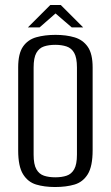

<svg xmlns="http://www.w3.org/2000/svg" viewBox="-20 -739 446 771"><path d="M201 12Q158 12 125 2Q92 -8 72.5 -39.5Q53 -71 53 -135V-468Q53 -524 72.5 -552Q92 -580 126 -589.5Q160 -599 203 -599Q246 -599 279.5 -589Q313 -579 332.5 -551Q352 -523 352 -468V-136Q352 -71 332.5 -39.5Q313 -8 279.5 2Q246 12 201 12ZM202 -27Q228 -27 247.5 -33.5Q267 -40 278 -59.5Q289 -79 289 -118V-468Q289 -507 278 -526.5Q267 -546 247 -552.5Q227 -559 202 -559Q176 -559 156.5 -552.5Q137 -546 126 -526.5Q115 -507 115 -468V-118Q115 -79 126 -59.5Q137 -40 156.5 -33.5Q176 -27 202 -27ZM92 -629 182 -719H224L314 -629H268L203 -685L139 -629Z"/></svg>

Font: Alumni Sans Thin
Style: Regular
Weight: 400
Version: Version 1.018